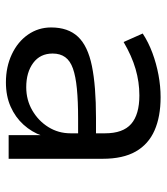

<svg xmlns="http://www.w3.org/2000/svg" viewBox="22 -562 550 633"><g transform="rotate(90 296.5 -246.0)"><path d="M252 9Q201 9 159.5 -10.5Q118 -30 94.5 -64Q71 -98 71 -140Q71 -196 101.5 -228.5Q132 -261 198 -274.5Q264 -288 369 -288H434V-229H372Q314 -229 273 -225Q232 -221 206.5 -212Q181 -203 169 -186.5Q157 -170 157 -145Q157 -104 188 -81Q219 -58 268 -58Q310 -58 344.5 -78Q379 -98 399.5 -131Q420 -164 420 -204V-318Q420 -377 389 -404Q358 -431 295 -431Q251 -431 208 -418.5Q165 -406 119 -379L91 -442Q120 -461 155 -474Q190 -487 227.5 -494Q265 -501 301 -501Q365 -501 410.5 -481Q456 -461 480 -419Q504 -377 504 -310V0H426V-110H428Q416 -76 391.5 -49Q367 -22 332 -6.5Q297 9 252 9Z"/></g></svg>

Font: Nunito Sans 9pt
Style: Regular
Weight: 400
Version: Version 3.101;gftools[0.9.27]